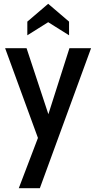

<svg xmlns="http://www.w3.org/2000/svg" viewBox="-20 -750 507 1012"><path d="M180 -23 7 -496H120L235 -148L346 -496H460L190 242H79ZM124 -636 234 -730 344 -636V-564L234 -633L124 -564Z"/></svg>

Font: Cabin Condensed SemiBold
Style: Regular
Weight: 600
Width: 3
Designer: Pablo Impallari
Foundry: Pablo Impallari. http://www.impallari.com Igino Marini. http://www.ikern.com
Version: Version 2.001